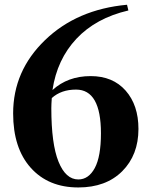

<svg xmlns="http://www.w3.org/2000/svg" viewBox="-20 -784 647 820"><path d="M314.5 -17.6Q358.4 -17.6 384.8 -66.4Q411.1 -115.2 411.1 -214.8Q411.1 -401.4 304.7 -401.4Q241.2 -401.4 201.2 -365.2Q199.2 -337.9 199.2 -322.3Q199.2 -168.9 230 -93.3Q260.7 -17.6 314.5 -17.6ZM522.5 -763.7 528.3 -739.3Q389.6 -707 306.6 -618.7Q223.6 -530.3 204.1 -399.4Q269.5 -459 367.2 -459Q461.9 -459 516.6 -397Q571.3 -335 571.3 -233.4Q571.3 -122.1 502 -52.7Q432.6 16.6 314.5 16.6Q186.5 16.6 111.3 -67.4Q36.1 -151.4 36.1 -299.8Q36.1 -481.4 172.4 -612.8Q308.6 -744.1 522.5 -763.7Z"/></svg>

Font: Bpmf Zihi Serif Heavy
Style: Heavy
Weight: 900
Foundry: But Ko
Version: Version 1.320